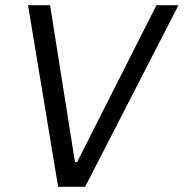

<svg xmlns="http://www.w3.org/2000/svg" viewBox="-20 -720 708 740"><path d="M204 0H308L668 -700H583L277 -95H269L173 -700H88Z"/></svg>

Font: Fixel Display 20240404
Style: Italic
Weight: 400
Italic angle: -10°
Designer: AlfaBravo + MacPaw
Foundry: Kyrylo Tkachov, Marchela Mozhyna, Serhii Makarenko, Maria Weinstein, Zakhar Kryvoshyya
Version: Version 1.211;Glyphs 3.2 (3225)